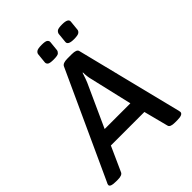

<svg xmlns="http://www.w3.org/2000/svg" viewBox="-259 -988 1114 1114"><g transform="rotate(-45 298.0 -431.0)"><path d="M-17 -15Q-17 -22 -11 -32L288 -684Q296 -702 334 -702H370Q410 -702 414 -684L577 -31L579 -19Q579 2 532 2H513Q474 2 470 -16L431 -167H156L88 -16Q81 2 45 2H30Q-17 2 -17 -15ZM409 -260 348 -522Q341 -549 341 -581H338Q325 -540 317 -522L198 -260ZM226 -779 232 -839Q233 -849 243 -856.5Q253 -864 285 -864Q316 -864 324.5 -856.5Q333 -849 332 -839L326 -779Q324 -769 315.5 -761.5Q307 -754 274 -754Q242 -754 233.5 -761.5Q225 -769 226 -779ZM394 -779 400 -839Q402 -849 411 -856.5Q420 -864 453 -864Q503 -864 500 -839L494 -779Q493 -769 483 -761.5Q473 -754 441 -754Q391 -754 394 -779Z"/></g></svg>

Font: Asap-MediumItalic
Style: Italic
Weight: 500
Italic angle: -6°
Designer: Pablo Cosgaya
Foundry: Omnibus-Type
Version: Version 2.000; ttfautohint (v1.8)